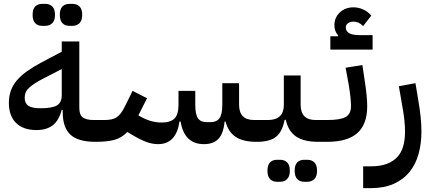

<svg xmlns="http://www.w3.org/2000/svg" viewBox="-20 -735 2242 995"><path d="M475 0Q384 0 344.5 -37.5Q305 -75 305 -154V-166H300Q285 -110 253 -85.5Q221 -61 169 -61Q100 -61 63 -98Q26 -135 26 -202Q26 -236 36 -264.5Q46 -293 67 -318Q88 -343 119.5 -365.5Q151 -388 194 -411L300 -467V-520H391V-176Q391 -140 409 -126.5Q427 -113 466 -113H499V-24ZM191 -174Q251 -174 275.5 -189Q300 -204 300 -242V-377L210 -331Q156 -303 132 -281.5Q108 -260 108 -229Q108 -200 126.5 -187Q145 -174 191 -174ZM340 -601Q317 -601 303.5 -615Q290 -629 290 -658Q290 -688 303.5 -701.5Q317 -715 340 -715H355Q378 -715 392 -701.5Q406 -688 406 -658Q406 -629 392 -615Q378 -601 355 -601ZM199 -601Q176 -601 162.5 -615Q149 -629 149 -658Q149 -688 162.5 -701.5Q176 -715 199 -715H214Q237 -715 251 -701.5Q265 -688 265 -658Q265 -629 251 -615Q237 -601 214 -601Z M475 -89 499 -113H519Q540 -113 556 -116Q572 -119 584 -127Q596 -135 606 -148Q616 -161 626 -181L667 -264L742 -226L697 -137L704 -133Q734 -116 761.5 -108Q789 -100 818 -100Q863 -100 884 -120.5Q905 -141 905 -192V-264H992V-192Q992 -143 1005.5 -122.5Q1019 -102 1053 -102H1071Q1103 -102 1117.5 -122.5Q1132 -143 1132 -192V-304H1219V-192Q1219 -113 1297 -113H1335V-24L1310 0Q1240 0 1201.5 -25.5Q1163 -51 1149 -105H1144Q1138 -42 1111.5 -15Q1085 12 1037 12Q935 12 916 -105H910Q893 12 799 12Q770 12 739.5 1Q709 -10 667 -35L640 -51Q610 -20 572 -10Q534 0 475 0Z M1311 -89 1335 -113H1368Q1451 -113 1451 -192V-344H1538V-192Q1538 -113 1616 -113H1654V-24L1629 0Q1555 0 1514.5 -27.5Q1474 -55 1461 -114H1455Q1443 -52 1410.5 -26Q1378 0 1311 0ZM1557 207Q1534 207 1520.5 193Q1507 179 1507 150Q1507 120 1520.5 106.5Q1534 93 1557 93H1572Q1595 93 1609 106.5Q1623 120 1623 150Q1623 179 1609 193Q1595 207 1572 207ZM1416 207Q1393 207 1379.5 193Q1366 179 1366 150Q1366 120 1379.5 106.5Q1393 93 1416 93H1431Q1454 93 1468 106.5Q1482 120 1482 150Q1482 179 1468 193Q1454 207 1431 207Z M1630 -89 1654 -113H1675Q1743 -113 1771 -128.5Q1799 -144 1799 -185Q1799 -202 1796.5 -228Q1794 -254 1787 -297L1771 -384L1858 -398L1871 -311Q1883 -231 1883 -185Q1883 -91 1832 -45.5Q1781 0 1675 0H1630ZM1692 -547H1731L1732 -552Q1713 -573 1713 -604Q1713 -644 1741 -670.5Q1769 -697 1812 -697Q1838 -697 1863 -685.5Q1888 -674 1904 -654L1862 -600Q1839 -623 1812 -623Q1794 -623 1783 -614.5Q1772 -606 1772 -593Q1772 -553 1842 -553H1911V-478H1692Z M1862 127H1900Q1951 127 1985 114Q2019 101 2040 77.5Q2061 54 2070 21Q2079 -12 2079 -53Q2079 -80 2076 -109Q2073 -138 2068 -167L2047 -288L2133 -304L2147 -220Q2164 -123 2164 -54Q2164 8 2149.5 61.5Q2135 115 2103 155Q2071 195 2021 217.5Q1971 240 1901 240H1862Z"/></svg>

Font: IBM Plex Sans Arabic Medium
Style: Regular
Weight: 500
Designer: Mike Abbink, Paul van der Laan, Pieter van Rosmalen, Wael Morcos, Khajak Apelian
Foundry: Bold Monday
Version: Version 1.1